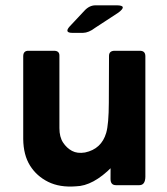

<svg xmlns="http://www.w3.org/2000/svg" viewBox="-20 -686 620 711"><path d="M518.3 -477.7V-331.7Q518 -301 503 -250.7Q466.7 -135.7 394.7 -68Q324.7 2.7 261 4Q201.3 8.7 158.5 -12.5Q115.7 -33.7 91.2 -72.8Q66.7 -112 66 -171V-477.7Q66 -498.7 86.3 -498H180Q201 -498 200 -478.3V-211.7Q200 -178.7 213.5 -158.2Q227 -137.7 246.7 -127.2Q266.3 -116.7 294.7 -121.3Q355.7 -134 373.3 -194Q382.7 -226.3 383 -305.7L383.7 -479Q383.7 -498 405 -498H498Q518.3 -498 518.3 -477.7ZM391 -458.7H518.3V-31Q517.7 -0.3 496 -0.3H409.3Q389.3 -0.3 389.3 -23.3ZM237.3 -587.3 292.3 -646Q310.7 -666.3 333.7 -666.3H413.3Q453.7 -665.7 418 -639L332.3 -583Q308.7 -564.7 287.3 -564.3H248.3Q217.3 -564.3 237.3 -587.3Z"/></svg>

Font: Vivano Light
Style: Regular
Weight: 300
Designer: Joe Prince, Josias Burgherr
Version: Version 2.064;September 19, 2022;FontCreator 14.0.0.2877 64-